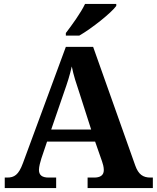

<svg xmlns="http://www.w3.org/2000/svg" viewBox="-20 -951 793 971"><path d="M313 -784V-771H381C444 -807 543 -886 568 -921V-931H410C389 -886 342 -822 313 -784ZM4 0H264V-53H226C192 -53 177 -66 177 -92C177 -108 184 -133 189 -149L218 -235H461L496 -135C500 -124 505 -107 505 -91C505 -63 485 -53 456 -53H423V0H753V-53H741C703 -53 680 -69 664 -114L451 -714H313L96 -126C74 -66 52 -53 16 -53H4ZM239 -296 304 -485C320 -530 333 -570 343 -615C352 -569 367 -525 382 -480L441 -296Z"/></svg>

Font: Noto Serif Telugu
Style: Bold
Weight: 700
Designer: Jelle Bosma - Monotype Design Team
Foundry: Monotype Imaging Inc.
Version: Version 2.005